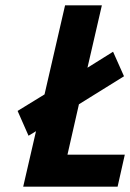

<svg xmlns="http://www.w3.org/2000/svg" viewBox="-20 -700 488 720"><path d="M421 0H67L115 -208L87 -191L46 -284L147 -346L224 -680H362L308 -446L404 -506L445 -414L276 -309L233 -120H448Z"/></svg>

Font: Titillium Web
Style: Bold Italic
Weight: 700
Italic angle: -13°
Version: Version 1.001;PS 57.000;hotconv 1.0.70;makeotf.lib2.5.55311